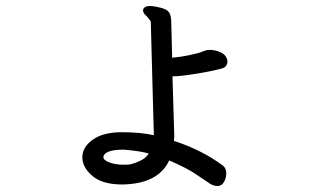

<svg xmlns="http://www.w3.org/2000/svg" viewBox="-20 -565 1040 639"><path d="M404 -17Q417 -17 441.5 -27.5Q466 -38 475 -54Q450 -62 392 -67Q327 -67 324 -42Q324 -32 344 -24.5Q364 -17 387 -17ZM704 54Q691 54 679 46.5Q667 39 634.5 16.5Q602 -6 543 -31Q507 47 387 49Q321 49 287.5 20.5Q254 -8 254 -42Q254 -75 288.5 -100Q323 -125 386 -125Q447 -125 492 -115L482 -487Q482 -498 477 -500Q471 -509 463.5 -515.5Q456 -522 456 -533Q461 -545 478 -545Q492 -545 514 -539.5Q536 -534 543 -523.5Q550 -513 550 -489L553 -373Q579 -375 610.5 -381.5Q642 -388 654.5 -393.5Q667 -399 678 -399Q698 -399 716 -390Q734 -381 737 -362Q737 -342 718 -337Q685 -328 632.5 -319.5Q580 -311 556 -311H554L560 -113L559 -96Q652 -66 723 -13Q733 -4 733 12Q733 27 725.5 40.5Q718 54 704 54Z"/></svg>

Font: LXGW WenKai Mono Medium
Style: Regular
Weight: 500
Monospace: yes
Designer: LXGW / Fontworks Inc.
Foundry: LXGW / Fontworks Inc.
Version: Version 1.520; June 14, 2025